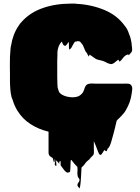

<svg xmlns="http://www.w3.org/2000/svg" viewBox="-20 -730 773 1060"><path d="M498 90Q498 97 498.5 105.5Q499 114 497 122Q495 126 493 128Q490 132 486 135L480 141Q475 141 475.5 145.5Q476 150 476 145Q478 143 479 143Q483 139 484 139Q485 137 485 137.5Q485 138 484 139Q481 143 476.5 147Q472 151 467 155L460 161L457 164Q454 167 451.5 170.5Q449 174 447 177Q443 181 442 183Q441 184 440 185.5Q439 187 437 188Q434 192 430 195Q429 209 428.5 223.5Q428 238 427 252Q426 262 425.5 273Q425 284 423 295Q422 299 420.5 306Q419 313 418 309Q407 298 407.5 291Q408 284 413 278Q418 272 419 265Q420 258 410 247Q406 233 407.5 218.5Q409 204 407 191Q404 188 399.5 183.5Q395 179 390 173Q386 168 382 163Q378 158 374 153Q371 153 371 154Q369 170 369 185.5Q369 201 367 216Q367 219 362 221Q357 223 355 223Q349 224 343 218Q337 213 332.5 206.5Q328 200 323 194L315 183Q314 177 314.5 171Q315 165 315 160L308 161Q308 170 307 173Q306 174 305 172Q304 170 303 169Q300 165 299 164.5Q298 164 295 160Q294 158 293 157Q292 156 291 155Q289 163 291 176Q293 189 287 185Q280 180 283.5 168.5Q287 157 283 148Q282 144 282 153.5Q282 163 279 166Q278 168 277 163.5Q276 159 275 157Q272 147 272 145.5Q272 144 271.5 143.5Q271 143 266 139Q264 138 262 136.5Q260 135 258 134Q248 126 248 113V-3Q191 -17 147.5 -45.5Q104 -74 76 -119Q59 -147 50 -178Q47 -184 44 -193Q44 -195 43.5 -196Q43 -197 43 -198Q39 -213 37 -237.5Q35 -262 35 -286.5Q35 -311 35 -326Q35 -340 34.5 -364.5Q34 -389 35 -415Q36 -441 38 -459Q39 -464 39 -467.5Q39 -471 40 -475Q40 -476 40.5 -476.5Q41 -477 41 -478Q46 -510 56.5 -537.5Q67 -565 83 -588Q89 -599 101 -611Q146 -661 216 -685.5Q286 -710 372 -710H396Q399 -710 401 -709Q483 -705 555 -675.5Q627 -646 669 -587Q677 -578 682.5 -567Q688 -556 692 -544Q699 -528 703 -510Q707 -492 708 -474Q708 -473 708.5 -469.5Q709 -466 709 -466V-465Q709 -461 709.5 -457.5Q710 -454 709 -450Q708 -449 708 -447.5Q708 -446 707 -444Q705 -442 704 -440L703 -439Q701 -436 697 -432Q694 -429 693 -427Q693 -425 691 -425Q690 -425 689.5 -427Q689 -429 687 -430Q688 -431 686 -429.5Q684 -428 683 -428Q675 -426 671 -422Q665 -418 661 -412Q657 -406 652 -401Q650 -399 647.5 -396Q645 -393 642 -391Q636 -390 636 -396Q636 -402 631 -399Q630 -399 626.5 -396Q623 -393 623 -393Q617 -388 610 -382.5Q603 -377 594 -376Q589 -376 584.5 -378Q580 -380 575 -381Q567 -385 559 -389Q551 -393 543 -395Q534 -398 524.5 -399.5Q515 -401 507 -406Q501 -410 495 -414.5Q489 -419 483 -423Q482 -424 481 -424.5Q480 -425 478 -426Q475 -429 474 -429Q474 -429 473.5 -427.5Q473 -426 473 -424Q472 -423 472 -421.5Q472 -420 470 -419Q468 -417 468 -421Q467 -422 467 -423Q467 -424 466 -425Q463 -428 463 -431Q461 -434 459 -438Q454 -443 451 -449Q445 -461 441 -472.5Q437 -484 427 -494Q426 -496 425 -497Q424 -498 423 -499Q422 -499 421.5 -499.5Q421 -500 421 -500Q419 -502 418 -502Q418 -502 415 -502Q411 -502 409 -503Q406 -503 404 -502Q403 -502 402 -500.5Q401 -499 399 -500Q398 -500 398 -502Q391 -498 387 -490Q383 -482 379 -476Q377 -472 374 -466.5Q371 -461 366 -459Q365 -458 363.5 -457Q362 -456 362 -457Q360 -468 360.5 -478.5Q361 -489 359 -499Q356 -495 353.5 -491Q351 -487 348 -483Q347 -482 343.5 -479Q340 -476 338 -477Q336 -477 334 -479Q330 -481 328 -485.5Q326 -490 324 -493Q323 -495 323 -497Q323 -499 321 -500L318 -497Q315 -494 311 -488Q311 -487 310.5 -487Q310 -487 310 -486Q310 -485 309.5 -485Q309 -485 309 -484Q305 -478 302 -468Q298 -455 297 -443V-425Q296 -411 296 -396.5Q296 -382 296 -368V-305Q296 -295 296.5 -285.5Q297 -276 297 -266Q297 -262 297.5 -257.5Q298 -253 298 -248Q299 -247 299 -245Q299 -243 300 -241Q300 -238 301 -237Q302 -233 303.5 -229.5Q305 -226 306 -222Q315 -209 334.5 -201.5Q354 -194 376.5 -193Q399 -192 416 -200Q421 -203 426 -207Q431 -211 435 -216Q439 -221 442 -229Q444 -234 445.5 -238Q447 -242 448 -246Q450 -251 452.5 -255Q455 -259 461 -264Q463 -265 464 -265Q465 -265 466 -266Q471 -268 476.5 -268.5Q482 -269 488 -269Q494 -269 500 -268.5Q506 -268 511 -268H658Q660 -268 670 -268.5Q680 -269 687 -268Q696 -268 702 -262Q708 -256 709 -250Q710 -247 710 -243.5Q710 -240 710 -236L707 -213Q700 -164 676 -124Q671 -114 662 -103L656 -97Q654 -94 651.5 -91Q649 -88 646 -86Q645 -84 641 -80Q639 -78 638 -78L629 -69Q625 -65 624 -63Q622 -55 620 -46Q618 -37 616 -29Q614 -21 612 -13Q610 -5 608 3L596 46Q595 50 593.5 55Q592 60 590 65Q587 75 581 84L578 87Q577 88 576 89Q575 90 574 91Q573 94 572 97.5Q571 101 569 104Q567 106 564 104Q557 99 558 97Q559 95 561 95.5Q563 96 559 98L555 100Q554 101 553.5 102Q553 103 553 103Q550 107 547.5 111.5Q545 116 542 120Q541 121 539 123Q537 125 534 125Q531 125 529 122L527 120Q525 116 523.5 112Q522 108 520 104Q520 103 519.5 102.5Q519 102 519 101Q514 88 509 75Q504 62 498 49ZM683 -428Q683 -428 683 -428Q683 -428 683 -428Z"/></svg>

Font: Rubik Wet Paint
Style: Regular
Weight: 400
Designer: Hubert and Fischer, NaN
Foundry: Hubert and Fischer, NaN
Version: Version 2.200